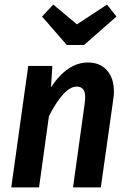

<svg xmlns="http://www.w3.org/2000/svg" viewBox="-20 -816 558 836"><path d="M476 -417Q476 -400 473 -382L419 0H298L349 -367Q351 -385 351 -391Q351 -417 341.5 -428Q332 -439 314 -439Q259 -439 193 -310L150 0H29L103 -529H208L202 -436Q274 -544 363 -544Q415 -544 445.5 -510Q476 -476 476 -417ZM487 -744 346 -620H271L163 -744L212 -796L315 -710L446 -796Z"/></svg>

Font: Fira Sans Condensed Medium
Style: Italic
Weight: 500
Width: 3
Italic angle: -8°
Designer: bBox Type GmbH & Carrois Corporate GbR & Edenspiekermann AG
Foundry: bBox Type GmbH & Carrois Corporate GbR & Edenspiekermann AG
Version: Version 4.301